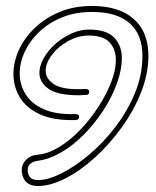

<svg xmlns="http://www.w3.org/2000/svg" viewBox="-20 -593 522 643"><path d="M107 30Q59 30 53 -17Q51 -40 66 -56.5Q81 -73 107 -75Q141 -78 178 -100.5Q215 -123 248.5 -158Q282 -193 309 -234.5Q336 -276 352 -317Q368 -358 368 -392Q368 -428 347 -451Q326 -474 277 -474Q242 -474 208.5 -455.5Q175 -437 154 -409.5Q133 -382 133 -356Q133 -328 163 -309.5Q193 -291 266 -295Q279 -295 279 -286Q279 -275 268 -275Q261 -275 255 -274.5Q249 -274 244 -274Q172 -274 142 -296Q112 -318 112 -349Q112 -373 126.5 -398.5Q141 -424 165 -445.5Q189 -467 218.5 -480.5Q248 -494 278 -494Q337 -494 362.5 -467Q388 -440 388 -399Q388 -358 371 -312Q354 -266 325.5 -222.5Q297 -179 261 -142.5Q225 -106 185.5 -83Q146 -60 109 -55Q70 -50 73 -19Q75 -3 83.5 3.5Q92 10 108 10Q141 10 186 -12.5Q231 -35 278.5 -75Q326 -115 366.5 -168Q407 -221 432 -281.5Q457 -342 457 -406Q457 -478 414 -515.5Q371 -553 288 -553Q232 -553 187 -534.5Q142 -516 110.5 -485.5Q79 -455 62.5 -419Q46 -383 46 -347Q46 -310 65.5 -278Q85 -246 126 -227.5Q167 -209 232 -211Q245 -211 245 -202Q245 -191 232 -191Q160 -189 114 -210Q68 -231 46.5 -267Q25 -303 25 -345Q25 -385 43 -425Q61 -465 95.5 -498.5Q130 -532 178.5 -552.5Q227 -573 288 -573Q379 -573 428 -529.5Q477 -486 477 -406Q477 -346 452.5 -284Q428 -222 387.5 -166Q347 -110 298 -65.5Q249 -21 199 4.5Q149 30 107 30Z"/></svg>

Font: Neonderthaw
Style: Regular
Weight: 400
Designer: Robert E. Leuschke
Foundry: Robert E. Leuschke
Version: Version 1.010; ttfautohint (v1.8.3)